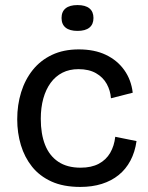

<svg xmlns="http://www.w3.org/2000/svg" viewBox="-20 -725 584 758"><path d="M297 13Q230 13 183 -8.5Q136 -30 106.5 -67Q77 -104 62.5 -152Q48 -200 48 -254Q48 -311 63.5 -361Q79 -411 109.5 -449Q140 -487 185.5 -508.5Q231 -530 291 -530Q353 -530 398 -508.5Q443 -487 470.5 -448.5Q498 -410 504 -359L418 -337Q416 -367 401.5 -393.5Q387 -420 359 -436Q331 -452 290 -452Q254 -452 226.5 -438Q199 -424 180 -398Q161 -372 151 -336Q141 -300 141 -256Q141 -196 158 -153Q175 -110 210 -86.5Q245 -63 298 -63Q341 -63 370 -78.5Q399 -94 415 -121.5Q431 -149 435 -185L519 -168Q513 -125 495 -91Q477 -57 448.5 -34Q420 -11 382 1Q344 13 297 13ZM286 -603Q255 -603 239 -616Q223 -629 223 -654Q223 -679 239 -692Q255 -705 286 -705Q317 -705 333 -692Q349 -679 349 -654Q349 -629 333 -616Q317 -603 286 -603Z"/></svg>

Font: Bricolage Grotesque 28pt
Style: Regular
Weight: 400
Version: Version 1.001;gftools[0.9.33.dev8+g029e19f]